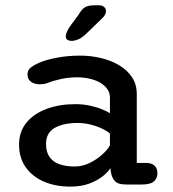

<svg xmlns="http://www.w3.org/2000/svg" viewBox="-20 -699 659 730"><path d="M459.5 2.5Q429.5 2.5 417.5 -9.8Q405.5 -22 402 -43.5L399.5 -59.5Q392 -46.5 372 -30Q352 -13.5 320.8 -1.5Q289.5 10.5 247 10.5Q191.5 10.5 147.5 -8.2Q103.5 -27 78 -62.8Q52.5 -98.5 52.5 -149Q52.5 -199 81 -233.2Q109.5 -267.5 157.8 -285.2Q206 -303 265.5 -303Q297.5 -303 324.5 -296.8Q351.5 -290.5 370.8 -282.2Q390 -274 398 -268.5V-328Q398 -347 387.2 -361.5Q376.5 -376 358.8 -385.8Q341 -395.5 318.8 -400.2Q296.5 -405 273.5 -405Q242 -405 212.8 -398.8Q183.5 -392.5 162 -384Q153.5 -380.5 145.5 -379.5Q137.5 -378.5 131.5 -378.5Q111.5 -378.5 98 -388Q84.5 -397.5 84.5 -416Q84.5 -432.5 97 -442.2Q109.5 -452 126.5 -459.5Q152.5 -471 194 -479.2Q235.5 -487.5 285.5 -487.5Q326 -487.5 364.2 -478.2Q402.5 -469 433.2 -450.8Q464 -432.5 482 -405.2Q500 -378 500 -342V-79.5H535Q556.5 -79.5 567.5 -69.2Q578.5 -59 578.5 -40Q578.5 -21.5 565.5 -9.5Q552.5 2.5 518.5 2.5ZM398 -191Q389.5 -199.5 370.2 -209Q351 -218.5 325.8 -225Q300.5 -231.5 274 -231.5Q222 -231.5 188.5 -213Q155 -194.5 155 -151.5Q155 -121 168.5 -102Q182 -83 206.5 -74.5Q231 -66 263.5 -66Q294.5 -66 322.2 -80Q350 -94 370.2 -112.8Q390.5 -131.5 398 -146.5ZM251 -543.5Q244 -543.5 237 -547.2Q230 -551 230 -561Q230 -573.5 244.5 -596.5L278 -642Q291.5 -665.5 304.5 -672.2Q317.5 -679 342 -679H355Q368 -679 375.5 -672.8Q383 -666.5 383 -656.5Q383 -642.5 366.5 -627.5L305 -568Q289.5 -554 276.2 -548.8Q263 -543.5 251 -543.5Z"/></svg>

Font: Sono ExtraLight Monospace Medium
Style: Regular
Weight: 500
Version: Version 2.112